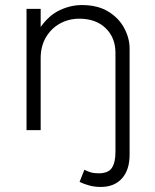

<svg xmlns="http://www.w3.org/2000/svg" viewBox="-20 -515 613 760"><path d="M379 225Q353.5 225 331.8 218.8Q310 212.5 295 205L314 157Q326 163 338.5 167Q351 171 371 171Q408.5 171 422.8 149.5Q437 128 437 87V-306Q437 -366 398.2 -403.5Q359.5 -441 294 -441Q251.5 -441 216.8 -421.5Q182 -402 161.5 -366.8Q141 -331.5 141 -285V0H85V-480H141V-408Q173.5 -454.5 216.8 -474.8Q260 -495 304 -495Q367 -495 409 -469Q451 -443 472 -403.2Q493 -363.5 493 -323V97Q493 157.5 462.8 191.2Q432.5 225 379 225Z"/></svg>

Font: Geologica Thin
Style: Regular
Weight: 100
Designer: Sindre Bremnes, Frode Helland
Foundry: Monokrom Skriftforlag AS
Version: Version 1.010; ttfautohint (v1.8.4.7-5d5b);gftools[0.9.28]